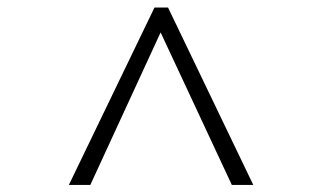

<svg xmlns="http://www.w3.org/2000/svg" viewBox="-20 -766 873 520"><path d="M398.4 -745.6H435.1L666 -265.1H607.9L415 -678.2L224.6 -265.1H166.5Z"/></svg>

Font: Cantata One
Style: Regular
Weight: 400
Designer: Joana Maria Correia da Silva
Foundry: Joana Maria Correia da Silva
Version: Version 1.002